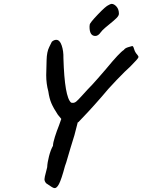

<svg xmlns="http://www.w3.org/2000/svg" viewBox="-20 -896 736 993"><path d="M696 -600Q695 -593 653 -551Q631 -532 583 -482Q535 -432 507 -397Q467 -351 434 -315.5Q401 -280 386 -265Q386 -264 384.5 -264Q383 -264 382 -263Q379 -254 365 -197L345 -132Q340 -117 331 -84.5Q322 -52 316 -37Q298 31 285 56Q272 81 258 76Q252 75 219 52Q210 42 210 31Q210 22 218 -7L224 -31Q225 -55 233.5 -88Q242 -121 254 -142Q254 -157 264 -188.5Q274 -220 285 -247L297 -281L279 -303Q257 -336 246 -361.5Q235 -387 230 -423Q219 -463 219 -507Q219 -521 221 -585Q222 -628 234.5 -652.5Q247 -677 248 -680Q259 -690 271 -690Q289 -690 299 -661Q309 -632 308 -595Q314 -393 348 -365Q351 -364 357 -364Q366 -364 374.5 -371Q383 -378 402 -399Q426 -426 433 -433Q457 -457 487 -491.5Q517 -526 529 -540Q599 -625 621 -638Q625 -646 641.5 -651.5Q658 -657 664 -658Q668 -657 670 -652.5Q672 -648 674.5 -639.5Q677 -631 681 -625Q683 -621 690 -613Q697 -605 696 -600ZM443 -758 444 -768Q444 -777 486 -821Q528 -865 542 -870Q550 -875 557 -876Q570 -876 582.5 -862Q595 -848 595 -825Q595 -815 582.5 -802.5Q570 -790 545 -770Q541 -767 524.5 -753Q508 -739 501 -729Q488 -710 473 -710Q443 -710 443 -758Z"/></svg>

Font: Caveat
Style: Bold
Weight: 700
Designer: Pablo Impallari
Foundry: Pablo Impallari
Version: Version 1.500; ttfautohint (v1.6)